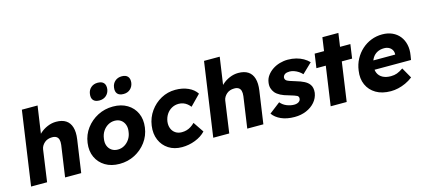

<svg xmlns="http://www.w3.org/2000/svg" viewBox="-62 -1323 4068 1854"><g transform="rotate(-15 1971.5 -396.0)"><path d="M71 0 177 -740H334L288 -423L255 -411Q271 -447 303.5 -476.5Q336 -506 378.5 -524Q421 -542 465 -542Q525 -542 562.5 -517.5Q600 -493 614.5 -444.5Q629 -396 619 -326L572 0H411L456 -313Q460 -345 454 -366Q448 -387 431 -397.5Q414 -408 387 -407Q366 -407 347 -400.5Q328 -394 313.5 -381.5Q299 -369 289 -353Q279 -337 276 -318L231 0H152Q124 0 104 0Q84 0 71 0Z M955 10Q872 10 812.5 -26Q753 -62 724.5 -124Q696 -186 707 -266Q718 -346 764.5 -408Q811 -470 880.5 -506Q950 -542 1033 -542Q1116 -542 1175.5 -506Q1235 -470 1263 -408Q1291 -346 1280 -266Q1269 -186 1223 -124Q1177 -62 1107.5 -26Q1038 10 955 10ZM974 -128Q1010 -128 1040.5 -146Q1071 -164 1091.5 -195Q1112 -226 1117 -266Q1124 -306 1112.5 -337.5Q1101 -369 1075.5 -387Q1050 -405 1014 -405Q978 -405 947 -387Q916 -369 895.5 -337.5Q875 -306 870 -266Q863 -226 874.5 -195Q886 -164 912 -146Q938 -128 974 -128ZM1166 -632Q1124 -632 1105 -654Q1086 -676 1092 -717Q1097 -755 1124 -778.5Q1151 -802 1191 -802Q1232 -802 1251 -780Q1270 -758 1265 -717Q1259 -679 1232.5 -655.5Q1206 -632 1166 -632ZM925 -632Q883 -632 864 -654Q845 -676 851 -717Q856 -755 883 -778.5Q910 -802 950 -802Q992 -802 1011 -780Q1030 -758 1025 -717Q1019 -679 992 -655.5Q965 -632 925 -632Z M1579 10Q1502 10 1446 -26Q1390 -62 1363.5 -124.5Q1337 -187 1348 -266Q1359 -345 1403.5 -407.5Q1448 -470 1514 -506Q1580 -542 1657 -542Q1728 -542 1784 -517Q1840 -492 1869 -447L1767 -343Q1755 -359 1738 -373Q1721 -387 1699.5 -395Q1678 -403 1653 -403Q1615 -403 1583.5 -385.5Q1552 -368 1531.5 -337Q1511 -306 1505 -266Q1500 -228 1512 -197Q1524 -166 1550.5 -148Q1577 -130 1614 -130Q1640 -130 1662.5 -136.5Q1685 -143 1705.5 -156Q1726 -169 1745 -188L1816 -83Q1776 -40 1712 -15Q1648 10 1579 10Z M1892 0 1998 -740H2155L2109 -423L2076 -411Q2092 -447 2124.5 -476.5Q2157 -506 2199.5 -524Q2242 -542 2286 -542Q2346 -542 2383.5 -517.5Q2421 -493 2435.5 -444.5Q2450 -396 2440 -326L2393 0H2232L2277 -313Q2281 -345 2275 -366Q2269 -387 2252 -397.5Q2235 -408 2208 -407Q2187 -407 2168 -400.5Q2149 -394 2134.5 -381.5Q2120 -369 2110 -353Q2100 -337 2097 -318L2052 0H1973Q1945 0 1925 0Q1905 0 1892 0Z M2705 10Q2627 10 2571 -15Q2515 -40 2486 -82L2595 -166Q2621 -135 2658 -120.5Q2695 -106 2730 -106Q2744 -106 2755.5 -109Q2767 -112 2775.5 -117.5Q2784 -123 2789 -130.5Q2794 -138 2795 -148Q2798 -168 2782 -179Q2773 -184 2753 -191Q2733 -198 2702 -207Q2656 -219 2624 -235.5Q2592 -252 2573 -274Q2556 -295 2548.5 -320.5Q2541 -346 2546 -378Q2551 -415 2573 -445Q2595 -475 2627.5 -497Q2660 -519 2700 -530.5Q2740 -542 2781 -542Q2825 -542 2864 -532Q2903 -522 2934.5 -504Q2966 -486 2990 -461L2892 -367Q2877 -384 2856.5 -397.5Q2836 -411 2813 -419Q2790 -427 2770 -427Q2755 -427 2743 -424.5Q2731 -422 2722.5 -416.5Q2714 -411 2709 -403.5Q2704 -396 2702 -386Q2701 -376 2705 -367Q2709 -358 2718 -352Q2727 -346 2748 -338.5Q2769 -331 2806 -320Q2851 -307 2882.5 -291Q2914 -275 2931 -253Q2945 -236 2949.5 -213.5Q2954 -191 2951 -165Q2943 -114 2909 -74.5Q2875 -35 2822 -12.5Q2769 10 2705 10Z M3066 0 3161 -665H3321L3226 0ZM3028 -391 3048 -531H3405L3385 -391Z M3667 10Q3579 10 3519 -25.5Q3459 -61 3431.5 -122.5Q3404 -184 3416 -263Q3424 -324 3451.5 -375Q3479 -426 3520.5 -463.5Q3562 -501 3614 -521.5Q3666 -542 3725 -542Q3781 -542 3825 -522Q3869 -502 3897.5 -466Q3926 -430 3937 -381Q3948 -332 3938 -274L3931 -231H3508L3498 -321H3814L3794 -302L3797 -322Q3799 -347 3788 -366.5Q3777 -386 3756.5 -397Q3736 -408 3708 -408Q3669 -408 3639.5 -392.5Q3610 -377 3591.5 -347.5Q3573 -318 3567 -275Q3561 -231 3575 -198.5Q3589 -166 3622 -148Q3655 -130 3704 -130Q3738 -130 3765.5 -140Q3793 -150 3828 -174L3888 -68Q3853 -41 3815.5 -24Q3778 -7 3740.5 1.5Q3703 10 3667 10Z"/></g></svg>

Font: Lexend
Style: Bold Italic
Weight: 700
Italic angle: -8.13011°
Designer: Bonnie Shaver-Troup, Thomas Jockin
Foundry: Lexend
Version: Version 1.007